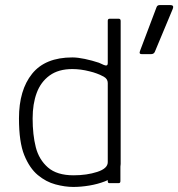

<svg xmlns="http://www.w3.org/2000/svg" viewBox="-20 -724 705 759"><path d="M271 -31Q323 -31 364.5 -44.5Q406 -58 406 -83V-396Q406 -412 390 -421Q364 -435 334 -442Q299 -451 266 -451Q211 -451 176 -425.5Q141 -400 125 -356.5Q109 -313 109 -256Q109 -191 121.5 -142Q134 -93 169.5 -62Q205 -31 271 -31ZM406 -474V-642Q406 -650 414 -650H449Q457 -650 457 -641V-76Q457 -52 440 -35Q423 -18 394.5 -7Q366 4 333 9.5Q300 15 270 15Q237 15 199.5 5Q162 -5 129.5 -32Q97 -59 76 -110.5Q55 -162 55 -256Q55 -368 107 -432.5Q159 -497 266 -497Q287 -497 315.5 -491Q344 -485 371 -476L391 -467Q406 -461 406 -474ZM407 -136H456V-8Q456 0 449 0H412Q406 0 406 -8ZM534 -524 599 -696Q602 -704 612 -704H653Q669 -704 663 -689L592 -519Q588 -510 577 -510H540Q528 -510 534 -524Z"/></svg>

Font: Vivano Light
Style: Regular
Weight: 300
Designer: Joe Prince, Josias Burgherr
Version: Version 2.064;September 19, 2022;FontCreator 14.0.0.2877 64-